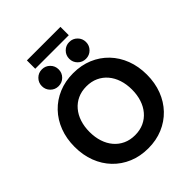

<svg xmlns="http://www.w3.org/2000/svg" viewBox="-281 -1183 1350 1350"><g transform="rotate(-45 394.0 -508.5)"><path d="M182.6 -361.3Q182.6 -414.5 197.2 -458.8Q211.7 -503.1 239.4 -535.7Q267 -568.3 306 -586.2Q344.9 -604.1 393.8 -604.1Q442.6 -604.1 481.5 -586.2Q520.5 -568.3 548.1 -535.7Q575.8 -503.1 590.3 -458.8Q604.9 -414.5 604.9 -361.3Q604.9 -308.2 590.3 -263.9Q575.8 -219.5 548.1 -187Q520.5 -154.4 481.5 -136.5Q442.6 -118.6 393.8 -118.6Q344.9 -118.6 306 -136.5Q267 -154.4 239.4 -187Q211.7 -219.5 197.2 -263.9Q182.6 -308.2 182.6 -361.3ZM34.2 -361.3Q34.2 -279.6 60.3 -211.2Q86.4 -142.9 134.5 -92.7Q182.6 -42.5 248.5 -14.9Q314.5 12.7 393.8 12.7Q473.3 12.7 539.1 -14.9Q604.9 -42.5 653 -92.7Q701.1 -142.9 727.2 -211.2Q753.3 -279.6 753.3 -361.3Q753.3 -443.1 727.2 -511.4Q701.1 -579.8 653 -630Q604.9 -680.2 539.1 -707.8Q473.3 -735.4 393.8 -735.4Q314.5 -735.4 248.5 -707.8Q182.6 -680.2 134.5 -630Q86.4 -579.8 60.3 -511.4Q34.2 -443.1 34.2 -361.3ZM445.4 -826.2Q445.4 -791.3 469.8 -766.9Q494.1 -742.6 529 -742.6Q563.9 -742.6 588.2 -766.9Q612.6 -791.3 612.6 -826.2Q612.6 -861 588.2 -885.4Q563.9 -909.8 529 -909.8Q494.1 -909.8 469.8 -885.4Q445.4 -861 445.4 -826.2ZM173.3 -826.2Q173.3 -791.3 197.7 -766.9Q222.1 -742.6 256.9 -742.6Q291.8 -742.6 316.2 -766.9Q340.5 -791.3 340.5 -826.2Q340.5 -861 316.2 -885.4Q291.8 -909.8 256.9 -909.8Q222.1 -909.8 197.7 -885.4Q173.3 -861 173.3 -826.2ZM227 -945.7H560.5V-1028.7H227Z"/></g></svg>

Font: Giphurs SC
Style: Regular
Weight: 400
Version: Version 0.920